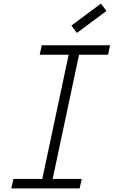

<svg xmlns="http://www.w3.org/2000/svg" viewBox="-20 -1053 640 1073"><path d="M205 0 375 -800H433L263 0ZM43 0 55 -53H437L425 0ZM202 -747 213 -800H595L584 -747ZM410 -869 379 -910 544 -1033 575 -992Z"/></svg>

Font: Victor Mono Thin ExtraLight
Style: Italic
Weight: 250
Italic angle: -12°
Monospace: yes
Version: Version 1.561;gftools[0.9.30]